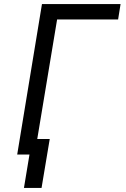

<svg xmlns="http://www.w3.org/2000/svg" viewBox="-20 -755 616 938"><path d="M97 163H183L223 -76H162L259 -660H557L569 -735H185L64 0H124Z"/></svg>

Font: Iosevka Sparkle Oblique
Style: Regular
Weight: 400
Italic angle: -9°
Designer: Belleve Invis
Foundry: Belleve Invis
Version: Version 4.5.0; ttfautohint (v1.8.3)